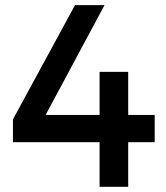

<svg xmlns="http://www.w3.org/2000/svg" viewBox="-20 -720 639 740"><path d="M29.8 -171.9V-259.8L269 -700.2H382.8L155.8 -276.9H363.8V-442.9H474.1V-276.9H576.2V-171.9H474.1V0H363.8V-171.9Z"/></svg>

Font: TruenoRg
Style: Book
Weight: 400
Designer: Julieta Ulanovsky
Foundry: Julieta Ulanovsky
Version: Version 3.001b